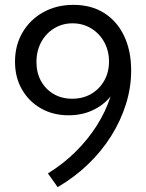

<svg xmlns="http://www.w3.org/2000/svg" viewBox="-20 -767 599 787"><path d="M216.3 0 176.3 -56.2Q238.3 -94.2 289.3 -144.5Q340.3 -194.8 377 -252.7Q413.6 -310.5 433.1 -371.6Q403.3 -335 359.1 -314.7Q314.9 -294.4 261.2 -294.4Q197.3 -294.4 147.7 -322.8Q98.1 -351.1 69.8 -400.6Q41.5 -450.2 41.5 -514.2Q41.5 -581.5 72.5 -634.3Q103.5 -687 157.7 -717Q211.9 -747.1 281.2 -747.1Q353.5 -747.1 406.5 -713.9Q459.5 -680.7 488.5 -620.1Q517.6 -559.6 517.6 -477.5Q517.6 -408.2 496.3 -340.3Q475.1 -272.5 435.8 -209.7Q396.5 -147 340.8 -93.5Q285.2 -40 216.3 0ZM275.9 -362.3Q319.8 -362.3 353.8 -382.1Q387.7 -401.9 407.2 -436.3Q426.8 -470.7 426.8 -514.6Q426.8 -559.1 407.2 -594.5Q387.7 -629.9 353.8 -650.6Q319.8 -671.4 277.3 -671.4Q235.4 -671.4 201.7 -650.6Q168 -629.9 148.7 -594Q129.4 -558.1 129.4 -512.7Q129.4 -468.8 148.2 -434.8Q167 -400.9 200 -381.6Q232.9 -362.3 275.9 -362.3Z"/></svg>

Font: Kumbh Sans
Style: Regular
Weight: 400
Version: Version 1.005